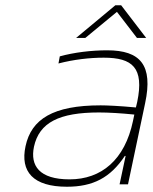

<svg xmlns="http://www.w3.org/2000/svg" viewBox="-20 -700 580 729"><path d="M387 -509C327 -509 261 -501 207 -486L202 -459C260 -474 320 -481 374 -481C483 -481 528 -443 501 -313L496 -292C432 -298 385 -300 362 -300C182 -300 99 -248 77 -145C56 -48 106 9 234 9C333 9 399 -25 454 -108H457L434 0H466L531 -308C562 -453 513 -509 387 -509ZM109 -143C129 -235 205 -273 356 -273C392 -273 441 -270 490 -265L485 -241C454 -93 365 -19 244 -19C129 -19 94 -71 109 -143ZM269 -556H304L424 -655L500 -556H535L440 -680H418Z"/></svg>

Font: LT Wave Text Thin Italic
Style: Regular
Weight: 100
Designer: Daniel Lyons
Version: Version 2.5 (Glyphs App)